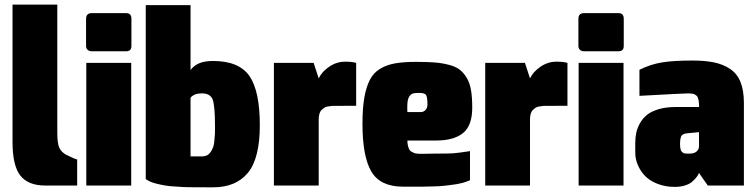

<svg xmlns="http://www.w3.org/2000/svg" viewBox="-20 -803 3266 831"><path d="M314 0H175.8Q102.1 0 68.1 -43Q34.2 -85.9 34.2 -189V-783.2H228V-229Q228 -181.6 236.8 -163.3Q245.6 -145 265.1 -133.8Q307.6 -112.8 314 -112.8Z M547.9 0H353.5V-530.8H547.9ZM526.9 -581.1H376.5Q365.7 -581.1 359.4 -587.4Q352.5 -593.3 352.5 -604V-721.2Q352.5 -746.1 376.5 -746.1H526.9Q548.8 -746.1 548.8 -721.2V-604Q548.8 -581.5 526.9 -581.1Z M851.6 -126Q865.7 -126 876.5 -130.9Q892.1 -138.7 902.8 -167Q907.7 -180.2 909.7 -216.8L910.2 -223.1Q910.6 -234.4 910.6 -253.9Q910.6 -342.8 900.9 -370.8Q891.1 -398.9 853.5 -398.9Q819.8 -398.9 804.7 -379.9V-126ZM901.9 7.8Q822.8 7.8 798.3 7.3Q777.8 7.3 741.2 4.4L725.6 3.4Q696.8 1.5 666.5 -5.9L660.2 -7.3Q629.9 -14.2 610.8 -27.8V-780.8H804.7V-500Q820.8 -521 844.2 -530Q867.7 -539.1 901.9 -539.1Q1014.2 -539.1 1059.6 -474.1Q1104.5 -408.7 1104.5 -261.2Q1104.5 -117.2 1052.7 -54.7Q1001 7.8 901.9 7.8Z M1359.4 0H1165.5V-530.8H1337.4L1359.4 -463.9Q1373.5 -493.2 1405.3 -514.6Q1437 -536.1 1474.1 -536.1Q1504.4 -536.1 1521.5 -530.8V-345.2Q1422.4 -345.2 1418 -344.7Q1394 -342.8 1385.7 -337.9Q1379.4 -334.5 1372.6 -327.6Q1359.4 -316.4 1359.4 -285.2Z M1800.8 -317.9Q1813.5 -317.9 1821.8 -327.1Q1830.1 -336.4 1830.1 -350.1Q1830.1 -380.4 1824.7 -390.6Q1819.3 -400.9 1794.9 -400.9Q1777.3 -400.9 1768.6 -398.7Q1759.8 -396.5 1753.2 -387.9Q1746.6 -379.4 1744.1 -363.3Q1742.7 -352.1 1742.7 -335.9L1743.2 -317.9ZM1807.1 4.9H1724.1Q1626 4.9 1587.4 -60.3Q1548.8 -125.5 1548.8 -268.1Q1548.8 -335 1556.9 -380.9Q1564.9 -426.8 1580.8 -457.5Q1596.7 -488.3 1625.2 -505.4Q1653.8 -522.5 1690.2 -528.8Q1726.6 -535.2 1780.8 -535.2Q1828.6 -535.2 1860.6 -532.7Q1892.6 -530.3 1922.1 -522.7Q1951.7 -515.1 1969 -502Q1986.3 -488.8 1999.8 -466.6Q2013.2 -444.3 2018.6 -413.1Q2023.9 -381.8 2023.9 -336.9Q2023.9 -259.3 1984.1 -227.1Q1944.3 -194.8 1867.2 -194.8H1743.2Q1743.2 -172.4 1751.5 -155.8Q1754.9 -149.4 1762 -145.8Q1769 -142.1 1775.4 -139.6Q1784.2 -137.2 1804.2 -137.2L1863.8 -138.2Q1920.4 -138.2 1940.2 -139.4Q1960 -140.6 2014.2 -148.9V-22.9Q1999.5 -16.6 1981.4 -11.2Q1959.5 -5.4 1920.4 -1Q1908.2 0 1898.4 1.5Q1880.9 3.4 1850.1 3.9Q1829.6 4.9 1807.1 4.9Z M2273.9 0H2080.1V-530.8H2252L2273.9 -463.9Q2288.1 -493.2 2319.8 -514.6Q2351.6 -536.1 2388.7 -536.1Q2418.9 -536.1 2436 -530.8V-345.2Q2336.9 -345.2 2332.5 -344.7Q2308.6 -342.8 2300.3 -337.9Q2293.9 -334.5 2287.1 -327.6Q2273.9 -316.4 2273.9 -285.2Z M2678.7 0H2484.4V-530.8H2678.7ZM2657.7 -581.1H2507.3Q2496.6 -581.1 2490.2 -587.4Q2483.4 -593.3 2483.4 -604V-721.2Q2483.4 -746.1 2507.3 -746.1H2657.7Q2679.7 -746.1 2679.7 -721.2V-604Q2679.7 -581.5 2657.7 -581.1Z M2965.3 -138.2Q2983.9 -138.2 2993.7 -146.5Q3003.4 -154.8 3004.4 -162.6L3005.4 -170.9V-231L2953.6 -226.1Q2931.6 -224.1 2926.8 -209.5Q2924.8 -202.1 2924.1 -197.3Q2923.3 -192.4 2923.3 -181.2Q2923.3 -150.9 2932.1 -145.5Q2935.5 -142.6 2937 -141.1Q2938.5 -139.6 2943.8 -139.2Q2945.8 -138.7 2947.8 -138.4Q2949.7 -138.2 2965.3 -138.2ZM2900.9 5.9Q2861.8 5.9 2828.6 -6.3Q2799.3 -17.6 2781.2 -33Q2763.2 -48.3 2751.5 -67.9Q2729.5 -104 2729.5 -143.1V-184.1Q2729.5 -208.5 2734.1 -229.5Q2738.8 -250.5 2750.7 -271.2Q2762.7 -292 2781.7 -306.9Q2800.8 -321.8 2832 -330.8Q2863.3 -339.8 2903.3 -339.8H3005.4L3005.9 -345.2Q3005.9 -347.2 3005.4 -347.2Q3005.4 -358.4 3003.9 -366.7L3001.5 -376Q3000 -385.3 2993.2 -390.1Q2990.2 -392.1 2988.3 -393.3Q2986.3 -394.5 2984.1 -395.8Q2981.9 -397 2972.7 -397.9Q2965.8 -398.9 2960 -398.9Q2943.4 -398.9 2747.6 -388.2V-501Q2796.9 -525.4 2847.2 -533.2Q2897.5 -541 2975.6 -541Q3031.2 -541 3070.3 -533Q3109.4 -524.9 3139.6 -504.9Q3169.9 -484.9 3184.8 -448.5Q3199.7 -412.1 3199.7 -356.9V0H3043.5L3005.4 -54.2Q3001.5 -44.9 2994.1 -35.4Q2986.8 -25.9 2974.4 -15.4Q2961.9 -4.9 2940.4 1Q2922.4 5.9 2900.9 5.9Z"/></svg>

Font: Squarion Black
Style: Regular
Weight: 900
Designer: Natanael Gama
Version: Version 1.00;September 12, 2019;FontCreator 11.5.0.2425 64-b